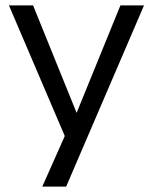

<svg xmlns="http://www.w3.org/2000/svg" viewBox="-20 -508 562 708"><path d="M136 180 228 -27V15L13 -488H102L273 -66H252L424 -488H511L224 180Z"/></svg>

Font: Nunito Sans 12pt ExtraLight 11pt
Style: Regular
Weight: 400
Version: Version 3.101;gftools[0.9.27]